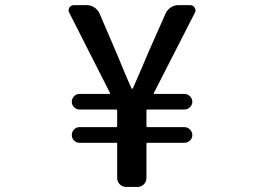

<svg xmlns="http://www.w3.org/2000/svg" viewBox="-20 -736 1040 756"><path d="M476.6 0Q461.9 0 451.7 -10.3Q441.4 -20.5 441.4 -35.2V-169.9Q441.4 -173.8 437.5 -173.8H293Q280.3 -173.8 271.5 -182.6Q262.7 -191.4 262.7 -204.1Q262.7 -216.8 271.5 -226.1Q280.3 -235.4 293 -235.4H437.5Q441.4 -235.4 441.4 -239.3V-300.8Q441.4 -304.7 437.5 -304.7H293Q280.3 -304.7 271.5 -314Q262.7 -323.2 262.7 -335.4Q262.7 -347.7 271.5 -356.9Q280.3 -366.2 293 -366.2H410.2Q415 -366.2 413.1 -370.1L252.9 -685.5Q250 -690.4 250 -695.3Q250 -700.2 252.9 -706.1Q259.8 -715.8 271.5 -715.8H322.3Q337.9 -715.8 351.1 -707Q364.3 -698.2 371.1 -684.6L434.6 -537.1Q444.3 -513.7 464.8 -464.4Q485.4 -415 497.1 -389.6Q498 -386.7 500.5 -386.7Q502.9 -386.7 503.9 -389.6Q513.7 -412.1 535.2 -461.4Q556.6 -510.7 567.4 -537.1L632.8 -684.6Q639.6 -698.2 652.8 -707Q666 -715.8 681.6 -715.8H728.5Q740.2 -715.8 746.1 -706.1Q750 -700.2 750 -695.3Q750 -690.4 747.1 -685.5L585.9 -370.1Q584 -366.2 587.9 -366.2H706.1Q718.8 -366.2 728 -356.9Q737.3 -347.7 737.3 -335.4Q737.3 -323.2 728 -314Q718.8 -304.7 706.1 -304.7H561.5Q556.6 -304.7 556.6 -300.8V-239.3Q556.6 -235.4 561.5 -235.4H706.1Q718.8 -235.4 728 -226.1Q737.3 -216.8 737.3 -204.1Q737.3 -191.4 728 -182.6Q718.8 -173.8 706.1 -173.8H561.5Q556.6 -173.8 556.6 -169.9V-35.2Q556.6 -20.5 546.4 -10.3Q536.1 0 522.5 0Z"/></svg>

Font: Gen Jyuu Gothic L Monospace Medium
Style: Regular
Weight: 500
Designer: [Source Han Sans]
Ryoko NISHIZUKA  (kana & ideographs); Paul D. Hunt (Latin, Greek & Cyrillic); Wenlong ZHANG  (bopomofo
Version: Version 1.002.20150607